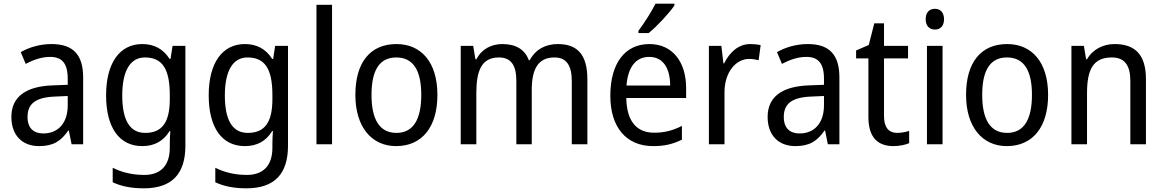

<svg xmlns="http://www.w3.org/2000/svg" viewBox="-20 -852 6338 1046"><path d="M261 -612C197 -612 138 -594 93 -568L120 -504C162 -526 206 -542 253 -542C316 -542 349 -509 349 -423V-390L269 -387C117 -382 42 -322 42 -215C42 -115 101 -56 193 -56C270 -56 312 -83 352 -141H355L370 -66H433V-430C433 -552 380 -612 261 -612ZM281 -326 349 -329V-279C349 -177 293 -125 216 -125C164 -125 130 -153 130 -215C130 -284 170 -322 281 -326Z M755 -612C632 -612 558 -509 558 -333C558 -155 631 -56 755 -56C821 -56 870 -83 904 -138H908C906 -119 905 -84 905 -66V-47C905 51 854 101 766 101C702 101 643 87 594 62V141C641 163 696 174 763 174C919 174 990 93 990 -58V-602H920L909 -531H904C868 -587 818 -612 755 -612ZM769 -539C863 -539 905 -479 905 -334V-312C905 -185 863 -128 771 -128C688 -128 646 -196 646 -332C646 -465 689 -539 769 -539Z M1314 -612C1191 -612 1117 -509 1117 -333C1117 -155 1190 -56 1314 -56C1380 -56 1429 -83 1463 -138H1467C1465 -119 1464 -84 1464 -66V-47C1464 51 1413 101 1325 101C1261 101 1202 87 1153 62V141C1200 163 1255 174 1322 174C1478 174 1549 93 1549 -58V-602H1479L1468 -531H1463C1427 -587 1377 -612 1314 -612ZM1328 -539C1422 -539 1464 -479 1464 -334V-312C1464 -185 1422 -128 1330 -128C1247 -128 1205 -196 1205 -332C1205 -465 1248 -539 1328 -539Z M1789 -66V-826H1704V-66Z M2363 -335C2363 -514 2274 -612 2140 -612C1997 -612 1916 -512 1916 -335C1916 -161 2004 -56 2138 -56C2280 -56 2363 -161 2363 -335ZM2004 -335C2004 -466 2045 -539 2139 -539C2233 -539 2275 -466 2275 -335C2275 -204 2233 -128 2140 -128C2046 -128 2004 -204 2004 -335Z M3019 -612C2953 -612 2898 -584 2866 -524H2861C2840 -581 2792 -612 2717 -612C2657 -612 2604 -585 2575 -529H2570L2558 -602H2490V-66H2575V-345C2575 -466 2603 -539 2698 -539C2762 -539 2793 -499 2793 -412V-66H2877V-362C2877 -477 2912 -539 3001 -539C3064 -539 3095 -498 3095 -411V-66H3180V-419C3180 -553 3127 -612 3019 -612Z M3654 -822V-832H3551C3529 -787 3490 -727 3458 -684V-672H3514C3559 -708 3629 -784 3654 -822ZM3518 -612C3386 -612 3305 -509 3305 -330C3305 -160 3391 -56 3538 -56C3601 -56 3646 -67 3695 -91V-166C3645 -141 3601 -129 3544 -129C3447 -129 3394 -193 3392 -318H3718V-372C3718 -513 3645 -612 3518 -612ZM3517 -542C3596 -542 3631 -475 3631 -386H3393C3401 -487 3444 -542 3517 -542Z M4067 -612C4003 -612 3955 -567 3925 -507H3921L3910 -602H3842V-66H3927V-350C3927 -457 3988 -531 4061 -531C4078 -531 4098 -528 4113 -524L4124 -606C4107 -610 4086 -612 4067 -612Z M4381 -612C4317 -612 4258 -594 4213 -568L4240 -504C4282 -526 4326 -542 4373 -542C4436 -542 4469 -509 4469 -423V-390L4389 -387C4237 -382 4162 -322 4162 -215C4162 -115 4221 -56 4313 -56C4390 -56 4432 -83 4472 -141H4475L4490 -66H4553V-430C4553 -552 4500 -612 4381 -612ZM4401 -326 4469 -329V-279C4469 -177 4413 -125 4336 -125C4284 -125 4250 -153 4250 -215C4250 -284 4290 -322 4401 -326Z M4867 -128C4822 -128 4796 -158 4796 -219V-534H4927V-602H4796V-725H4743L4713 -607L4644 -577V-534H4711V-214C4711 -96 4769 -56 4848 -56C4879 -56 4913 -63 4933 -72V-139C4916 -133 4890 -128 4867 -128Z M5074 -804C5044 -804 5023 -786 5023 -747C5023 -710 5044 -691 5074 -691C5102 -691 5123 -710 5123 -747C5123 -785 5102 -804 5074 -804ZM5115 -602H5030V-66H5115Z M5690 -335C5690 -514 5601 -612 5467 -612C5324 -612 5243 -512 5243 -335C5243 -161 5331 -56 5465 -56C5607 -56 5690 -161 5690 -335ZM5331 -335C5331 -466 5372 -539 5466 -539C5560 -539 5602 -466 5602 -335C5602 -204 5560 -128 5467 -128C5373 -128 5331 -204 5331 -335Z M6052 -612C5991 -612 5933 -584 5902 -529H5897L5885 -602H5817V-66H5902V-344C5902 -474 5936 -539 6037 -539C6107 -539 6138 -496 6138 -411V-66H6223V-421C6223 -553 6165 -612 6052 -612Z"/></svg>

Font: Noto Sans Malayalam UI SemiCondensed
Style: Regular
Weight: 400
Width: 4
Designer: Jelle Bosma - Monotype Design Team
Foundry: Monotype Imaging Inc.
Version: Version 2.104